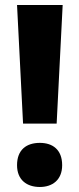

<svg xmlns="http://www.w3.org/2000/svg" viewBox="-20 -734 317 766"><path d="M206 -241 230 -714H48L72 -241ZM48 -75C48 -16 87 12 139 12C189 12 228 -16 228 -75C228 -137 190 -164 139 -164C86 -164 48 -137 48 -75Z"/></svg>

Font: Noto Sans Lao Looped SemiCondensed ExtraBold
Style: Regular
Weight: 800
Width: 4
Designer: Mark Frömberg, Ben Mitchell
Foundry: The Fontpad Ltd
Version: Version 1.002